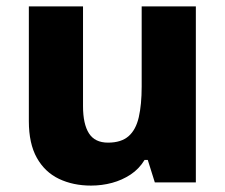

<svg xmlns="http://www.w3.org/2000/svg" viewBox="-20 -569 703 599"><path d="M591 -549V0H463L441 -70H431Q414 -42 387.5 -24.5Q361 -7 329.5 1.5Q298 10 264 10Q208 10 164 -11Q120 -32 95 -76.5Q70 -121 70 -191V-549H239V-238Q239 -182 257.5 -153Q276 -124 317 -124Q358 -124 381 -144Q404 -164 413 -203.5Q422 -243 422 -299V-549Z"/></svg>

Font: Noto Sans Devanagari ExtraBold
Style: Regular
Weight: 800
Version: Version 2.003